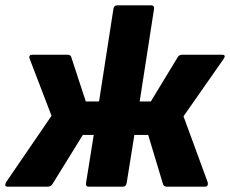

<svg xmlns="http://www.w3.org/2000/svg" viewBox="-38 -703 866 723"><path d="M-9 0Q-17 0 -18 -5Q-19 -10 -15 -17L156 -267L74 -481Q71 -488 73.5 -492.5Q76 -497 85 -497H216Q227 -497 230 -489L285 -321H335L389 -669Q391 -683 404 -683H531Q544 -683 542 -669L488 -321H530L632 -489Q637 -497 650 -497H798Q807 -497 808 -492.5Q809 -488 804 -481L653 -265L744 -17Q746 -10 743.5 -5Q741 0 733 0H591Q579 0 576 -9L520 -195H468L439 -14Q437 0 424 0H295Q284 0 286 -14L315 -195H274L159 -9Q153 0 141 0Z"/></svg>

Font: Sofia Sans Black
Style: Italic
Weight: 900
Italic angle: -9°
Version: Version 4.100-B